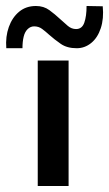

<svg xmlns="http://www.w3.org/2000/svg" viewBox="-47 -621 364 641"><path d="M79 -419H182V0H79ZM209 -460Q177 -460 156 -474.5Q135 -489 117 -505Q105 -516 93.5 -524.5Q82 -533 67 -533Q55 -533 45.5 -524Q36 -515 32 -498.5Q28 -482 28 -460H-26Q-29 -499 -17.5 -531Q-6 -563 17 -582Q40 -601 73 -601Q99 -601 118 -587Q137 -573 153 -558Q167 -545 179.5 -534.5Q192 -524 207 -524Q227 -524 234.5 -545.5Q242 -567 242 -601L296 -600Q300 -559 289.5 -527Q279 -495 257.5 -477.5Q236 -460 209 -460Z"/></svg>

Font: Josefin Sans Thin Medium
Style: Regular
Weight: 500
Version: Version 2.000